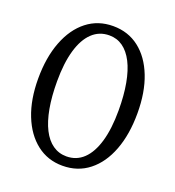

<svg xmlns="http://www.w3.org/2000/svg" viewBox="-128 -787 821 899"><g transform="rotate(20 283.0 -338.0)"><path d="M285 -37.5Q335 -37.5 370 -71Q405 -104.5 423.5 -168.2Q442 -232 442 -323Q442 -398.5 431.2 -457.2Q420.5 -516 399.8 -556.5Q379 -597 349.5 -618Q320 -639 282 -639Q232 -639 196.8 -605.5Q161.5 -572 143 -508.2Q124.5 -444.5 124.5 -353.5Q124.5 -278 135.2 -219Q146 -160 166.5 -119.8Q187 -79.5 217 -58.5Q247 -37.5 285 -37.5ZM284 -686Q359 -686 414 -643.2Q469 -600.5 499.2 -523Q529.5 -445.5 529.5 -341Q529.5 -235.5 499.5 -156.5Q469.5 -77.5 414 -33.8Q358.5 10 282.5 10Q209 10 153.8 -33Q98.5 -76 67.8 -153.5Q37 -231 37 -335Q37 -440.5 67.5 -519.8Q98 -599 153.5 -642.5Q209 -686 284 -686Z"/></g></svg>

Font: Newsreader 16pt 16pt
Style: Regular
Weight: 400
Version: Version 1.003